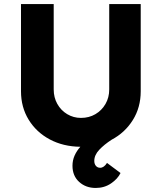

<svg xmlns="http://www.w3.org/2000/svg" viewBox="-20 -721 802 951"><path d="M454 210Q405 210 372 180Q339 150 339 100Q339 73 349.5 49.5Q360 26 378 6Q293 5 226.5 -30.5Q160 -66 122 -128Q84 -190 84 -269V-701H246V-278Q246 -238 264 -206Q282 -174 313 -155.5Q344 -137 381 -137Q421 -137 452.5 -155.5Q484 -174 502.5 -206Q521 -238 521 -278V-701H677V-269Q677 -189 638 -126.5Q599 -64 533 -29Q496 -5 471.5 21Q447 47 447 76Q447 91 455 100.5Q463 110 476 110Q495 110 510 86L577 136Q563 165 530 187.5Q497 210 454 210Z"/></svg>

Font: Readex Pro bold
Style: Bold
Weight: 700
Designer: Bonnie Shaver-Troup, Thomas Jockin
Foundry: Lexend
Version: Version 1.200; ttfautohint (v1.8.3)